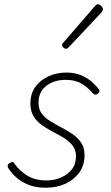

<svg xmlns="http://www.w3.org/2000/svg" viewBox="-20 -858 519 897"><path d="M194 19Q146 19 111 4.5Q76 -10 53.5 -31.5Q31 -53 19 -72Q15 -78 16 -85Q17 -92 25 -96Q33 -101 38 -101.5Q43 -102 48 -93Q72 -59 108.5 -37Q145 -15 196 -15Q234 -15 265 -28.5Q296 -42 315.5 -66.5Q335 -91 335 -128Q335 -157 319.5 -177.5Q304 -198 279.5 -213Q255 -228 228 -242Q201 -256 176.5 -273Q152 -290 137 -314.5Q122 -339 122 -374Q122 -420 145 -452Q168 -484 206.5 -501.5Q245 -519 290 -519Q330 -519 360 -506Q390 -493 410.5 -474.5Q431 -456 442 -440Q446 -433 444.5 -429Q443 -425 435 -419Q430 -415 424.5 -416Q419 -417 413 -423Q385 -455 356.5 -470Q328 -485 286 -485Q233 -485 196.5 -457Q160 -429 160 -378Q160 -348 174.5 -328Q189 -308 214 -292.5Q239 -277 267 -262.5Q295 -248 319.5 -231Q344 -214 359.5 -191Q375 -168 375 -133Q375 -86 350.5 -52Q326 -18 285.5 0.5Q245 19 194 19ZM287 -630Q283 -630 276.5 -635.5Q270 -641 270 -647Q270 -650 271 -652.5Q272 -655 276 -659L423 -829Q426 -833 429.5 -835.5Q433 -838 438 -838Q442 -838 448 -834Q454 -830 457.5 -824.5Q461 -819 461 -815Q461 -811 460 -808.5Q459 -806 455 -801L300 -636Q294 -630 287 -630Z"/></svg>

Font: Playwrite IS Thin
Style: Regular
Weight: 250
Designer: Veronika Burian, José Scaglione
Foundry: TypeTogether
Version: Version 1.002